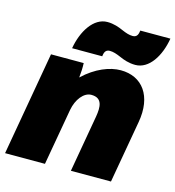

<svg xmlns="http://www.w3.org/2000/svg" viewBox="-115 -836 850 930"><g transform="rotate(15 310.0 -371.5)"><path d="M-5 0H195L245 -284C255 -338 288 -381 326 -381C383 -381 383 -334 375 -286L325 0H526L581 -313C605 -448 542 -533 433 -533C379 -533 310 -507 247 -447C250 -473 251 -498 250 -520H86ZM177 -575H328C330 -591 334 -610 357 -610C375 -610 392 -604 413 -595C433 -586 460 -576 493 -576C562 -576 610 -653 625 -743H474C472 -727 468 -708 445 -708C428 -708 412 -713 389 -723C369 -732 342 -742 310 -742C241 -742 192 -663 177 -575Z"/></g></svg>

Font: Fixel Text 20240404 Black
Style: Italic
Weight: 900
Width: 4
Italic angle: -10°
Designer: AlfaBravo + MacPaw
Foundry: Kyrylo Tkachov, Marchela Mozhyna, Serhii Makarenko, Maria Weinstein, Zakhar Kryvoshyya
Version: Version 1.211;Glyphs 3.2 (3225)